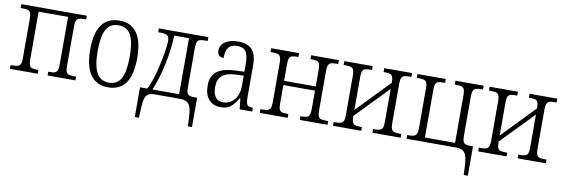

<svg xmlns="http://www.w3.org/2000/svg" viewBox="-54 -950 4596 1567"><g transform="rotate(10 2243.5 -166.5)"><path d="M22 -31H38Q67 -31 82 -35.5Q97 -40 104 -55.5Q111 -71 111 -102V-433Q111 -464 104 -479.5Q97 -495 82 -499.5Q67 -504 38 -504H22V-536H565V-505H550Q521 -505 506 -500.5Q491 -496 484 -481Q477 -466 477 -434V-102Q477 -70 484 -55Q491 -40 506 -35.5Q521 -31 551 -31H565V0H334V-31H343Q372 -31 387 -35.5Q402 -40 409 -55.5Q416 -71 416 -102V-500H172V-102Q172 -70 179 -55Q186 -40 201 -35.5Q216 -31 246 -31H253V0H22Z M640 -268Q640 -407 689 -475Q738 -543 837 -543Q932 -543 981 -474Q1030 -405 1030 -268Q1030 -126 981 -58Q932 10 834 10Q741 10 690.5 -59.5Q640 -129 640 -268ZM968 -268Q968 -389 937 -446.5Q906 -504 835 -504Q764 -504 733 -446.5Q702 -389 702 -268Q702 -148 734 -88.5Q766 -29 836 -29Q907 -29 937.5 -88Q968 -147 968 -268Z M1094 -36H1154Q1187 -95 1218 -224Q1232 -282 1243 -347Q1254 -412 1254 -446Q1254 -481 1238 -492.5Q1222 -504 1185 -504H1162V-536H1572V-504H1550Q1522 -504 1507.5 -499.5Q1493 -495 1486 -479.5Q1479 -464 1479 -433V-102Q1479 -62 1489.5 -48.5Q1500 -35 1533 -33H1568V210H1534L1530 130Q1527 56 1506 28.5Q1485 1 1438 0H1226Q1190 0 1171 11Q1152 22 1143 48.5Q1134 75 1132 126L1128 210H1094ZM1418 -36V-500H1296Q1291 -380 1264 -254.5Q1237 -129 1197 -36Z M1635 -148Q1635 -226 1684.5 -264Q1734 -302 1838 -306L1911 -309V-371Q1911 -441 1891 -473.5Q1871 -506 1818 -506Q1767 -506 1745.5 -477Q1724 -448 1724 -390Q1672 -390 1672 -444Q1672 -489 1712.5 -516Q1753 -543 1820 -543Q1898 -543 1935 -502.5Q1972 -462 1972 -371V-109Q1972 -76 1977 -59.5Q1982 -43 1993.5 -37Q2005 -31 2027 -31H2030V0H1926L1916 -90H1911Q1883 -40 1852 -15Q1821 10 1768 10Q1708 10 1671.5 -30Q1635 -70 1635 -148ZM1911 -189V-277L1848 -274Q1766 -270 1731.5 -238.5Q1697 -207 1697 -145Q1697 -92 1718 -62.5Q1739 -33 1781 -33Q1839 -33 1875 -77Q1911 -121 1911 -189Z M2093 -31H2109Q2138 -31 2153 -35.5Q2168 -40 2175 -55.5Q2182 -71 2182 -102V-433Q2182 -464 2175 -479.5Q2168 -495 2153 -499.5Q2138 -504 2109 -504H2093V-536H2324V-504H2315Q2286 -504 2271.5 -499.5Q2257 -495 2250 -480Q2243 -465 2243 -433V-292H2505V-433Q2505 -465 2498 -480Q2491 -495 2476 -499.5Q2461 -504 2432 -504H2424V-536H2654V-504H2639Q2610 -504 2595 -499.5Q2580 -495 2573 -479.5Q2566 -464 2566 -433V-102Q2566 -70 2573 -55Q2580 -40 2595.5 -35.5Q2611 -31 2641 -31H2654V0H2424V-31H2432Q2461 -31 2476 -35.5Q2491 -40 2498 -55Q2505 -70 2505 -102V-257H2243V-102Q2243 -70 2250 -55Q2257 -40 2272 -35.5Q2287 -31 2317 -31H2324V0H2093Z M2699 -31H2714Q2743 -31 2758 -35.5Q2773 -40 2780.5 -55.5Q2788 -71 2788 -102V-433Q2788 -464 2781 -479.5Q2774 -495 2759 -499.5Q2744 -504 2715 -504H2699V-536H2934V-504H2923Q2893 -504 2878 -499.5Q2863 -495 2856 -480.5Q2849 -466 2849 -434V-158L3111 -429V-434Q3111 -465 3104 -480Q3097 -495 3082 -499.5Q3067 -504 3038 -504H3030V-536H3260V-504H3247Q3217 -504 3202 -499.5Q3187 -495 3179.5 -480Q3172 -465 3172 -433V-102Q3172 -70 3179.5 -55Q3187 -40 3202 -35.5Q3217 -31 3247 -31H3260V0H3026V-31H3038Q3067 -31 3082 -35.5Q3097 -40 3104 -55Q3111 -70 3111 -102V-378L2849 -108V-102Q2849 -70 2856 -55Q2863 -40 2878 -35.5Q2893 -31 2923 -31H2934V0H2699Z M3816 130Q3813 56 3792 28Q3771 0 3724 0H3309V-31H3321Q3350 -31 3365 -36Q3380 -41 3387 -56Q3394 -71 3394 -103V-433Q3394 -465 3387 -480Q3380 -495 3365 -499.5Q3350 -504 3321 -504H3305V-536H3540V-504H3529Q3499 -504 3484 -499.5Q3469 -495 3462 -480Q3455 -465 3455 -433V-36H3705V-433Q3705 -465 3698 -480Q3691 -495 3676 -499.5Q3661 -504 3632 -504H3620V-536H3854V-504H3841Q3811 -504 3796 -499.5Q3781 -495 3773.5 -480Q3766 -465 3766 -433V-104Q3766 -73 3772.5 -58Q3779 -43 3792.5 -38.5Q3806 -34 3832 -33H3854V210H3820Z M3903 -31H3918Q3947 -31 3962 -35.5Q3977 -40 3984.5 -55.5Q3992 -71 3992 -102V-433Q3992 -464 3985 -479.5Q3978 -495 3963 -499.5Q3948 -504 3919 -504H3903V-536H4138V-504H4127Q4097 -504 4082 -499.5Q4067 -495 4060 -480.5Q4053 -466 4053 -434V-158L4315 -429V-434Q4315 -465 4308 -480Q4301 -495 4286 -499.5Q4271 -504 4242 -504H4234V-536H4464V-504H4451Q4421 -504 4406 -499.5Q4391 -495 4383.5 -480Q4376 -465 4376 -433V-102Q4376 -70 4383.5 -55Q4391 -40 4406 -35.5Q4421 -31 4451 -31H4464V0H4230V-31H4242Q4271 -31 4286 -35.5Q4301 -40 4308 -55Q4315 -70 4315 -102V-378L4053 -108V-102Q4053 -70 4060 -55Q4067 -40 4082 -35.5Q4097 -31 4127 -31H4138V0H3903Z"/></g></svg>

Font: Noto Serif NarrowLight
Style: Regular
Weight: 300
Width: 4
Designer: Monotype Design Team
Foundry: Monotype Imaging Inc.
Version: Version 1.001